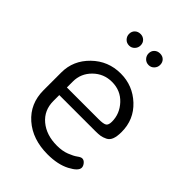

<svg xmlns="http://www.w3.org/2000/svg" viewBox="-199 -758 856 856"><g transform="rotate(45 229.0 -329.5)"><path d="M45 -183V-295Q45 -370 101 -424.5Q157 -479 236 -479Q312 -479 367.5 -427Q423 -375 423 -297Q423 -269 416.5 -252Q410 -235 395.5 -228Q381 -221 369 -219Q357 -217 336 -217H110V-180Q110 -121 152.5 -85.5Q195 -50 262 -50Q296 -50 321.5 -60Q347 -70 360.5 -80Q374 -90 382 -90Q393 -90 401.5 -79.5Q410 -69 410 -59Q410 -38 367 -15.5Q324 7 260 7Q165 7 105 -45.5Q45 -98 45 -183ZM110 -265H310Q340 -265 350 -271.5Q360 -278 360 -299Q360 -349 324.5 -387Q289 -425 235 -425Q183 -425 146.5 -389Q110 -353 110 -303ZM137 -630Q137 -646 147.5 -656Q158 -666 174 -666Q189 -666 199.5 -656Q210 -646 210 -630Q210 -615 199.5 -604Q189 -593 174 -593Q158 -593 147.5 -604Q137 -615 137 -630ZM260 -630Q260 -646 270.5 -656Q281 -666 297 -666Q313 -666 323 -656Q333 -646 333 -630Q333 -615 322.5 -604Q312 -593 297 -593Q281 -593 270.5 -604Q260 -615 260 -630Z"/></g></svg>

Font: Terminal Dosis
Style: Regular
Weight: 400
Designer: Edgar Tolentino, Pablo Impallari, Igino Marini
Foundry: Edgar Tolentino, Pablo Impallari, Igino Marini
Version: Version 1.007